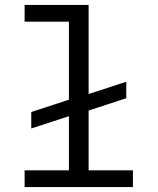

<svg xmlns="http://www.w3.org/2000/svg" viewBox="-20 -760 640 780"><path d="M80 -68H260V-288L107 -238V-305L260 -355V-672H80V-740H340V-378L493 -428V-361L340 -311V-68H520V0H80Z"/></svg>

Font: iA Writer Mono V
Style: Regular
Weight: 400
Designer: Mike Abbink, Paul van der Laan, Pieter van Rosmalen
Foundry: Bold Monday
Version: Version 2.000